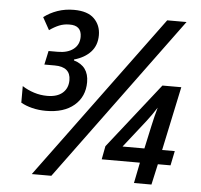

<svg xmlns="http://www.w3.org/2000/svg" viewBox="-52 -778 868 831"><g transform="rotate(5 382.0 -362.0)"><path d="M153 -278Q121 -278 93 -285Q65 -292 44 -304V-376Q67 -361 95 -352Q123 -343 153 -343Q196 -343 219.5 -363.5Q243 -384 243 -419Q243 -477 174 -477H129L142 -537H182Q225 -537 250 -556.5Q275 -576 275 -610Q275 -660 222 -659Q198 -659 177.5 -650.5Q157 -642 136 -627L106 -681Q132 -701 165 -712.5Q198 -724 236 -724Q296 -724 324.5 -695.5Q353 -667 353 -624Q353 -580 327 -551.5Q301 -523 255 -510V-506Q320 -487 320 -417Q320 -354 275.5 -316Q231 -278 153 -278ZM116 0 642 -714H726L201 0ZM560 0 578 -90H412L423 -148L646 -431H728L669 -153H724L711 -90H656L636 0ZM497 -153H592L614 -254Q619 -276 623.5 -295Q628 -314 634 -334Q626 -321 613 -302.5Q600 -284 589 -270Z"/></g></svg>

Font: Noto Sans SemiCondensed Medium
Style: Italic
Weight: 500
Width: 4
Italic angle: -12°
Designer: Monotype Design Team
Foundry: Monotype Imaging Inc.
Version: Version 2.013; ttfautohint (v1.8.4.7-5d5b)